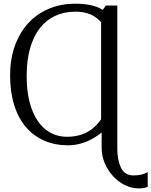

<svg xmlns="http://www.w3.org/2000/svg" viewBox="-20 -773 817 1036"><path d="M728 243.5Q690 243.5 654 225.8Q618 208 589.8 177.2Q561.5 146.5 545 107Q528.5 67.5 528.5 24V-58.5Q505.5 -39 476.2 -23Q447 -7 414.2 2Q381.5 11 347.5 11Q276 11 218.2 -14.2Q160.5 -39.5 119.2 -88.2Q78 -137 56.2 -207Q34.5 -277 34.5 -367Q34.5 -452 59.2 -523Q84 -594 130.2 -645.5Q176.5 -697 241.8 -725Q307 -753 387.5 -753Q436 -753 474 -744Q512 -735 534.5 -719.5L551 -743H613V30Q613 90.5 632.8 132Q652.5 173.5 700 173.5Q729.5 173.5 750 167Q770.5 160.5 777 155.5V235.5Q770 238.5 759.2 241Q748.5 243.5 728 243.5ZM343 -35Q376 -35 408.5 -43.5Q441 -52 470.8 -72.8Q500.5 -93.5 525.5 -129.5V-653Q510.5 -670.5 490.8 -683.2Q471 -696 445 -703Q419 -710 386.5 -710Q327 -710 278.5 -687.8Q230 -665.5 195.8 -622Q161.5 -578.5 143 -514.8Q124.5 -451 124 -368Q123.5 -262.5 150.2 -188Q177 -113.5 226.2 -74.2Q275.5 -35 343 -35Z"/></svg>

Font: Merriweather 24pt Light
Style: Regular
Weight: 300
Designer: Eben Sorkin
Foundry: Eben Sorkin
Version: Version 2.100